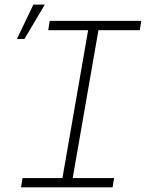

<svg xmlns="http://www.w3.org/2000/svg" viewBox="-20 -800 627 820"><path d="M192.4 -710.9 186 -670.9H356.4L246.6 -39.6H76.2L69.8 0H460.9L467.3 -39.6H290.5L400.4 -670.9H577.1L583.5 -710.9ZM122.6 -780.3 52.2 -633.8H84.5L171.4 -780.3Z"/></svg>

Font: Roboto Mono ExtraLight
Style: Italic
Weight: 250
Italic angle: -10°
Monospace: yes
Designer: Google
Version: Version 3.000